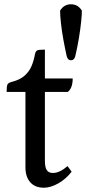

<svg xmlns="http://www.w3.org/2000/svg" viewBox="-20 -864 403 898"><path d="M185 14Q144 14 121.5 -11.5Q99 -37 99 -82V-434H11Q11 -461 15 -469Q19 -477 35 -481Q74 -491 95.5 -510.5Q117 -530 127.5 -555Q138 -580 143 -608Q146 -624 153.5 -628Q161 -632 190 -632V-497H320Q320 -452 297 -434H190V-112Q190 -81 199 -68Q208 -55 228 -55Q258 -55 296 -87L315 -61Q289 -27 253 -6.5Q217 14 185 14ZM312 -582Q297 -582 292 -601Q284 -637 276.5 -678Q269 -719 265 -756Q261 -793 261 -814Q279 -844 312 -844Q345 -844 363 -814Q363 -796 359.5 -762Q356 -728 349 -685.5Q342 -643 332 -601Q327 -582 312 -582Z"/></svg>

Font: Gabriela
Style: Regular
Weight: 400
Designer: Eduardo Rodriguez Tunni
Foundry: Eduardo Rodriguez Tunni
Version: Version 2.001;gftools[0.9.26]